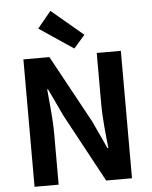

<svg xmlns="http://www.w3.org/2000/svg" viewBox="-64 -1058 877 1111"><g transform="rotate(-5 374.5 -503.0)"><path d="M91 0H231V-297C231 -382 220 -475 213 -555H218L293 -396L507 0H657V-740H517V-445C517 -361 528 -263 536 -186H531L457 -346L242 -740H91ZM390 -777 455 -851 271 -1006 192 -910Z"/></g></svg>

Font: Noto Sans CJK KR Bold
Style: Regular
Weight: 700
Designer: Ryoko NISHIZUKA (kana & ideographs); Paul D. Hunt (Latin, Greek & Cyrillic); Wenlong ZHANG (bopomofo); Sandoll Communica
Foundry: Adobe Systems Incorporated
Version: Version 1.004;PS 1.004;hotconv 1.0.82;makeotf.lib2.5.63406